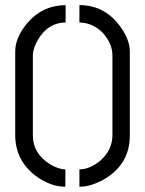

<svg xmlns="http://www.w3.org/2000/svg" viewBox="-20 -708 555 733"><path d="M38.1 -190.4V-511.7Q38.1 -563.5 82 -617.2Q140.6 -687.5 230.5 -688.5V-622.1Q164.1 -622.1 125 -556.6Q105.5 -523.4 105.5 -496.1V-190.4Q105.5 -122.1 170.9 -81.1Q203.1 -61.5 229.5 -61.5V4.9Q173.8 4.9 118.2 -35.2Q39.1 -93.8 38.1 -190.4ZM283.2 4.9V-61.5Q324.2 -61.5 365.2 -96.7Q408.2 -135.7 409.2 -190.4V-496.1Q409.2 -542 372.1 -583Q334 -621.1 283.2 -622.1V-688.5Q381.8 -688.5 441.4 -603.5Q475.6 -554.7 475.6 -511.7V-190.4Q475.6 -82 378.9 -24.4Q328.1 4.9 283.2 4.9Z"/></svg>

Font: Post No Bills Colombo
Style: Medium
Weight: 600
Designer: Kosala Senevirathne, Siva Puranthara, Lasantha Premarathna, Tharique Azeez
Foundry: Mooniak
Version: Version 1.220 ; ttfautohint (v1.5)